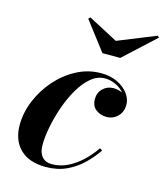

<svg xmlns="http://www.w3.org/2000/svg" viewBox="-108 -786 753 878"><g transform="rotate(15 269.0 -347.0)"><path d="M351 -630 530.5 -702.5 538 -695.5 391 -560H306.5L203 -695.5L211.5 -703.5ZM420.5 -129.5Q397 -94.5 364.2 -62.5Q331.5 -30.5 288.2 -10.2Q245 10 189.5 10Q110.5 10 68.2 -31.8Q26 -73.5 26 -145Q26 -203.5 49.8 -261Q73.5 -318.5 115 -365.8Q156.5 -413 210.5 -441.5Q264.5 -470 325 -470Q369.5 -470 403 -453.8Q436.5 -437.5 455 -412.2Q473.5 -387 473.5 -360Q473.5 -326 452 -304.5Q430.5 -283 399.5 -283Q371 -283 349.2 -299.2Q327.5 -315.5 327.5 -349Q327.5 -379 348 -398.8Q368.5 -418.5 397.5 -418.5Q421.5 -418.5 440.5 -408.5Q425 -427.5 400.2 -439.5Q375.5 -451.5 349 -451.5Q312.5 -451.5 281.8 -425.2Q251 -399 226.8 -356.8Q202.5 -314.5 185.5 -265Q168.5 -215.5 159.5 -167.8Q150.5 -120 150.5 -84Q150.5 -48 167 -28.8Q183.5 -9.5 213.5 -9.5Q253.5 -9.5 289.5 -27.5Q325.5 -45.5 355.8 -74.5Q386 -103.5 408.5 -137Z"/></g></svg>

Font: Bodoni* 16pt
Style: Bold Italic
Weight: 700
Italic angle: -13°
Version: Version 2.3